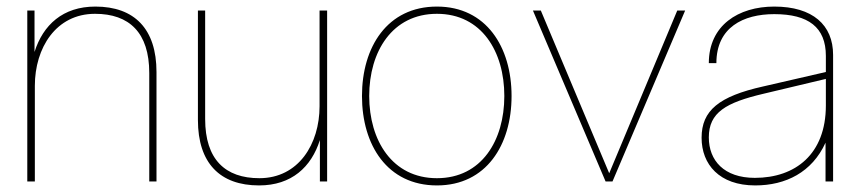

<svg xmlns="http://www.w3.org/2000/svg" viewBox="-20 -552 2598 584"><path d="M434 -330V0H456V-333C456 -464 389 -532 270 -532C171 -532 111 -476 85 -394V-520H63V0H86V-291C86 -406 150 -510 269 -510C373 -510 434 -453 434 -330Z M604 -190V-520H582V-187C582 -56 649 12 768 12C867 12 927 -44 953 -126V0H975V-520H952V-229C952 -114 888 -10 769 -10C665 -10 604 -67 604 -190Z M1309 12C1459 12 1536 -111 1536 -260C1536 -409 1459 -532 1309 -532C1158 -532 1081 -409 1081 -260C1081 -111 1158 12 1309 12ZM1103 -260C1103 -395 1173 -510 1309 -510C1445 -510 1514 -395 1514 -260C1514 -125 1445 -10 1309 -10C1173 -10 1103 -125 1103 -260Z M1822 0H1843L2064 -520H2040L1833 -25L1625 -520H1601Z M2491 0H2514V-385C2514 -476 2452 -532 2335 -532C2226 -532 2136 -475 2136 -360H2159C2159 -469 2241 -509 2335 -509C2439 -509 2492 -469 2492 -382V-333L2301 -289C2167 -259 2114 -216 2114 -133C2114 -52 2168 12 2277 12C2370 12 2450 -28 2491 -118ZM2136 -134C2136 -210 2188 -240 2303 -267L2492 -312V-231C2492 -83 2399 -11 2276 -11C2182 -11 2136 -64 2136 -134Z"/></svg>

Font: Aspekta 50
Style: Regular
Weight: 50
Designer: Ivo Dolenc
Version: Version 2.000